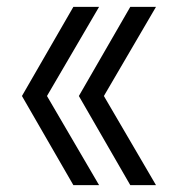

<svg xmlns="http://www.w3.org/2000/svg" viewBox="-20 -540 540 560"><path d="M194 0 44 -260 194 -520H269L117 -260L269 0ZM360 0 210 -260 360 -520H435L283 -260L435 0Z"/></svg>

Font: M PLUS Code Latin
Style: Regular
Weight: 400
Designer: Coji Morishita
Foundry: UNDERFOREST DESIGN
Version: Version 1.002; ttfautohint (v1.8.3)